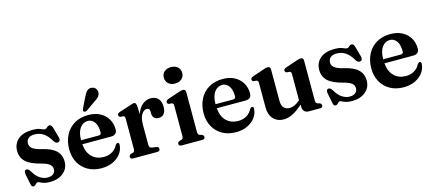

<svg xmlns="http://www.w3.org/2000/svg" viewBox="-53 -1179 3780 1679"><g transform="rotate(-15 1837.0 -339.5)"><path d="M232.5 -32Q265 -32 283 -48.2Q301 -64.5 301 -89Q301 -114.5 281.8 -131.8Q262.5 -149 213.5 -162.5Q112 -188 71.8 -227Q31.5 -266 31.5 -325Q31.5 -390 77 -429.5Q122.5 -469 209.5 -469Q256 -469 279.8 -457.5Q303.5 -446 316 -446Q328 -446 338.2 -457.5Q348.5 -469 361.5 -469Q369.5 -469 376 -463.8Q382.5 -458.5 387 -444.5L413 -352.5Q424.5 -315.5 402.5 -307Q380 -298.5 363.5 -323Q332 -378 296 -402Q260 -426 216 -426Q177.5 -426 158.5 -408.8Q139.5 -391.5 139.5 -364.5Q139.5 -337 161.8 -318.5Q184 -300 242.5 -285.5Q329.5 -266.5 369.2 -228.2Q409 -190 409 -129Q409 -66.5 362 -27.8Q315 11 240 11Q207 11 186.5 4.5Q166 -2 154 -8.5Q142 -15 135.5 -15Q124 -15 113.5 -2.2Q103 10.5 91 10.5Q73.5 10.5 69 -13.5L51 -103Q43 -141 62.5 -147Q81.5 -153 99 -126.5Q127.5 -76.5 161 -54.2Q194.5 -32 232.5 -32Z M912.5 -286Q912.5 -234.5 857.5 -234.5H597.5Q605 -157 646.5 -117.8Q688 -78.5 752 -78.5Q796.5 -78.5 829.5 -99Q862.5 -119.5 877.5 -152.5Q889.5 -166 898 -166Q912 -165.5 911.5 -146Q909.5 -103.5 883.5 -67.8Q857.5 -32 812.2 -10.2Q767 11.5 707.5 11.5Q638 11.5 585.8 -17.8Q533.5 -47 504.2 -99.5Q475 -152 475 -221.5Q475 -293 503.8 -349Q532.5 -405 585.8 -436.8Q639 -468.5 713.5 -468.5Q774.5 -468.5 819 -444.8Q863.5 -421 888 -379.8Q912.5 -338.5 912.5 -286ZM695.5 -419.5Q652.5 -419.5 624.5 -381.5Q596.5 -343.5 596 -271.5H755Q779 -271.5 779 -294.5Q779 -355.5 755.5 -387.5Q732 -419.5 695.5 -419.5ZM729 -627Q743.5 -658.5 761 -676.5Q778.5 -694.5 805.5 -690.5Q829 -687.5 841 -670.2Q853 -653 850.5 -633.5Q848 -612 833.8 -596.5Q819.5 -581 794.5 -566.5L710 -507Q703 -503.5 695.5 -503.5Q688 -503.5 683.5 -508.5Q678 -514 679.2 -520.8Q680.5 -527.5 684 -534.5Z M1147.5 -437 1151.5 -358.5Q1169 -413.5 1203.2 -441Q1237.5 -468.5 1278 -468.5Q1321 -468.5 1345 -442.5Q1369 -416.5 1369 -367.5Q1369 -325.5 1351.2 -304.8Q1333.5 -284 1305.5 -284Q1249 -284 1248 -340V-357Q1248 -387.5 1220 -387.5Q1194.5 -387.5 1174 -355.5Q1153.5 -323.5 1153.5 -259V-81.5Q1153.5 -53 1177 -49.5L1217.5 -43.5Q1238.5 -40.5 1238.5 -21Q1238.5 0 1213 0H995Q970 0 970 -21Q970 -35.5 986.5 -43.5L1005 -48Q1014 -51 1018 -58Q1022 -65 1022 -80.5V-352.5Q1022 -365.5 1018.2 -371Q1014.5 -376.5 1006.5 -378.5L981 -380Q965.5 -385.5 965.5 -399Q965.5 -414.5 987.5 -423L1085.5 -454.5Q1116 -466 1126 -466Q1144.5 -466 1147.5 -437Z M1519.5 -537.5Q1481.5 -537.5 1459 -558.2Q1436.5 -579 1436.5 -612Q1436.5 -645 1459.2 -665.5Q1482 -686 1519.5 -686Q1557 -686 1580 -665.5Q1603 -645 1603 -612Q1603 -579 1580 -558.2Q1557 -537.5 1519.5 -537.5ZM1593.5 -439.5V-81Q1593.5 -65.5 1597.8 -58.2Q1602 -51 1610.5 -48L1628.5 -43.5Q1645.5 -35.5 1645.5 -21Q1645.5 0 1620.5 0H1434Q1409 0 1409 -21Q1409 -35.5 1425.5 -43L1444.5 -48Q1453 -51 1457.2 -58Q1461.5 -65 1461.5 -81V-352.5Q1461.5 -365.5 1457.8 -370.8Q1454 -376 1446 -378L1420.5 -379.5Q1405 -385 1405 -399Q1405 -414 1427 -422.5L1524.5 -455.5Q1554.5 -466.5 1568 -466.5Q1593.5 -466.5 1593.5 -439.5Z M2129.5 -286Q2129.5 -234.5 2074.5 -234.5H1814.5Q1822 -157 1863.5 -117.8Q1905 -78.5 1969 -78.5Q2013.5 -78.5 2046.5 -99Q2079.5 -119.5 2094.5 -152.5Q2106.5 -166 2115 -166Q2129 -165.5 2128.5 -146Q2126.5 -103.5 2100.5 -67.8Q2074.5 -32 2029.2 -10.2Q1984 11.5 1924.5 11.5Q1855 11.5 1802.8 -17.8Q1750.5 -47 1721.2 -99.5Q1692 -152 1692 -221.5Q1692 -293 1720.8 -349Q1749.5 -405 1802.8 -436.8Q1856 -468.5 1930.5 -468.5Q1991.5 -468.5 2036 -444.8Q2080.5 -421 2105 -379.8Q2129.5 -338.5 2129.5 -286ZM1912.5 -419.5Q1869.5 -419.5 1841.5 -381.5Q1813.5 -343.5 1813 -271.5H1972Q1996 -271.5 1996 -294.5Q1996 -355.5 1972.5 -387.5Q1949 -419.5 1912.5 -419.5Z M2228.5 -130.5V-352Q2228.5 -365 2224.8 -370.2Q2221 -375.5 2213 -378L2188 -379.5Q2172 -385 2172 -398.5Q2172 -413.5 2194 -422L2292 -455Q2322 -466 2335.5 -466Q2361 -466 2361 -439.5V-156Q2361 -113.5 2380.2 -92.5Q2399.5 -71.5 2432 -71.5Q2453 -71.5 2476.5 -81.8Q2500 -92 2524.5 -114L2527.5 -117V-352Q2527.5 -365 2523.8 -370.2Q2520 -375.5 2512 -378L2487 -379.5Q2471 -385 2471 -398.5Q2471 -413.5 2493 -422L2591 -455Q2606.5 -461 2616 -463.5Q2625.5 -466 2634.5 -466Q2660 -466 2660 -439.5V-81Q2660 -65 2664 -58Q2668 -51 2676.5 -48L2695 -43.5Q2711.5 -35.5 2711.5 -21Q2711.5 0 2686.5 0H2584Q2560 0 2545.5 -15Q2531 -30 2531 -55.5V-76Q2479 -29 2437.2 -8.8Q2395.5 11.5 2357.5 11.5Q2300 11.5 2264.2 -26.2Q2228.5 -64 2228.5 -130.5Z M2967.5 -32Q3000 -32 3018 -48.2Q3036 -64.5 3036 -89Q3036 -114.5 3016.8 -131.8Q2997.5 -149 2948.5 -162.5Q2847 -188 2806.8 -227Q2766.5 -266 2766.5 -325Q2766.5 -390 2812 -429.5Q2857.5 -469 2944.5 -469Q2991 -469 3014.8 -457.5Q3038.5 -446 3051 -446Q3063 -446 3073.2 -457.5Q3083.5 -469 3096.5 -469Q3104.5 -469 3111 -463.8Q3117.5 -458.5 3122 -444.5L3148 -352.5Q3159.5 -315.5 3137.5 -307Q3115 -298.5 3098.5 -323Q3067 -378 3031 -402Q2995 -426 2951 -426Q2912.5 -426 2893.5 -408.8Q2874.5 -391.5 2874.5 -364.5Q2874.5 -337 2896.8 -318.5Q2919 -300 2977.5 -285.5Q3064.5 -266.5 3104.2 -228.2Q3144 -190 3144 -129Q3144 -66.5 3097 -27.8Q3050 11 2975 11Q2942 11 2921.5 4.5Q2901 -2 2889 -8.5Q2877 -15 2870.5 -15Q2859 -15 2848.5 -2.2Q2838 10.5 2826 10.5Q2808.5 10.5 2804 -13.5L2786 -103Q2778 -141 2797.5 -147Q2816.5 -153 2834 -126.5Q2862.5 -76.5 2896 -54.2Q2929.5 -32 2967.5 -32Z M3647.5 -286Q3647.5 -234.5 3592.5 -234.5H3332.5Q3340 -157 3381.5 -117.8Q3423 -78.5 3487 -78.5Q3531.5 -78.5 3564.5 -99Q3597.5 -119.5 3612.5 -152.5Q3624.5 -166 3633 -166Q3647 -165.5 3646.5 -146Q3644.5 -103.5 3618.5 -67.8Q3592.5 -32 3547.2 -10.2Q3502 11.5 3442.5 11.5Q3373 11.5 3320.8 -17.8Q3268.5 -47 3239.2 -99.5Q3210 -152 3210 -221.5Q3210 -293 3238.8 -349Q3267.5 -405 3320.8 -436.8Q3374 -468.5 3448.5 -468.5Q3509.5 -468.5 3554 -444.8Q3598.5 -421 3623 -379.8Q3647.5 -338.5 3647.5 -286ZM3430.5 -419.5Q3387.5 -419.5 3359.5 -381.5Q3331.5 -343.5 3331 -271.5H3490Q3514 -271.5 3514 -294.5Q3514 -355.5 3490.5 -387.5Q3467 -419.5 3430.5 -419.5Z"/></g></svg>

Font: Fraunces 72pt Soft SemiBold
Style: Regular
Weight: 600
Version: Version 1.000;[b76b70a41]